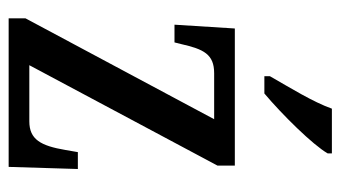

<svg xmlns="http://www.w3.org/2000/svg" viewBox="-196 -610 806 455"><g transform="rotate(90 207.5 -383.0)"><path d="M161 -619V-606H202C252 -648 324 -721 344 -756V-766H238C222 -721 189 -668 161 -619ZM24 0H376L381 -164H341L336 -135C326 -76 311 -49 268 -49H135L373 -495V-536H48L39 -393H81L85 -409C97 -462 109 -487 154 -487H263L24 -40Z"/></g></svg>

Font: Noto Serif Tamil ExtraCondensed Medium
Style: Italic
Weight: 500
Width: 2
Italic angle: -12°
Designer: Indian Type Foundry, Tom Grace, and the Monotype Design Team
Foundry: Monotype Imaging Inc.
Version: Version 2.003